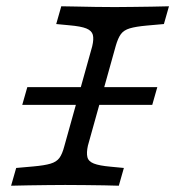

<svg xmlns="http://www.w3.org/2000/svg" viewBox="-20 -591 558 611"><path d="M50.8 -257.3 66.9 -313.7H480.6L464.5 -257.3ZM187.1 -2.4Q162.1 -2.4 131.9 -2Q101.6 -1.6 71.4 -1.2Q41.1 -0.8 15.3 0L31.5 -56.5L85.5 -61.3Q121.8 -64.5 140.7 -70.2Q159.7 -75.8 169 -88.3Q178.2 -100.8 184.7 -125.8L273.4 -443.5Q279 -466.9 275.4 -480.2Q271.8 -493.5 254.8 -500.4Q237.9 -507.3 200.8 -510.5L158.9 -514.5L175 -571Q192.7 -571 221.8 -570.2Q250.8 -569.4 283.9 -569Q316.9 -568.5 345.2 -568.5H346Q371.8 -568.5 401.6 -569Q431.5 -569.4 462.1 -569.8Q492.7 -570.2 517.7 -571L501.6 -514.5L447.6 -509.7Q412.1 -506.5 393.1 -500.8Q374.2 -495.2 364.9 -482.7Q355.6 -470.2 348.4 -445.2L259.7 -127.4Q254.8 -104.8 258.1 -91.1Q261.3 -77.4 278.6 -70.6Q296 -63.7 332.3 -60.5L374.2 -56.5L358.1 0Q340.3 -0.8 311.3 -1.2Q282.3 -1.6 249.6 -2Q216.9 -2.4 187.9 -2.4H187.1Z"/></svg>

Font: Playfair 5pt SemiExpanded Light
Style: Italic
Weight: 300
Width: 6
Italic angle: -15.6°
Designer: Claus Eggers Sørensen
Foundry: Claus Eggers Sørensen
Version: Version 2.203